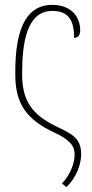

<svg xmlns="http://www.w3.org/2000/svg" viewBox="-20 -562 378 790"><path d="M43 -253C43 -134 91 -69 203 -17C267 13 287 38 287 73C287 117 264 162 235 193L253 208C296 168 314 110 314 73C314 4 273 -12 209 -43C112 -91 71 -147 71 -257C71 -384 89 -517 195 -517C261 -517 285 -480 285 -406C297 -406 310 -414 310 -437C310 -495 271 -542 195 -542C103 -542 40 -469 43 -253Z"/></svg>

Font: Noto Serif ExtraCondensed Thin
Style: Regular
Weight: 100
Width: 2
Designer: Monotype Design Team
Foundry: Monotype Imaging Inc.
Version: Version 2.013